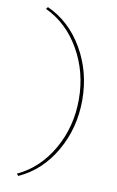

<svg xmlns="http://www.w3.org/2000/svg" viewBox="-93 -761 567 934"><g transform="rotate(10 191.0 -294.0)"><path d="M66 123 58 113Q165 63 228.5 -48Q292 -159 292 -294Q292 -429 228.5 -540Q165 -651 58 -701L66 -711Q177 -661 243 -547Q309 -433 309 -294Q309 -155 243 -41Q177 73 66 123Z"/></g></svg>

Font: EauTestSC Thin
Style: Regular
Weight: 250
Designer: Christian Thalmann (Catharsis Fonts)
Version: Version 0.001;PS 000.001;hotconv 1.0.88;makeotf.lib2.5.64775